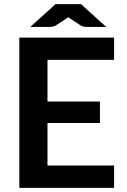

<svg xmlns="http://www.w3.org/2000/svg" viewBox="-20 -904 612 924"><path d="M529 -723V-616H208.5V-415.5H461V-312H208.5V-107.5H529V0H73V-723ZM491 -774.5H397.5Q390 -774.5 381 -776.5Q372 -778.5 366.5 -782.5L316 -816Q314 -817 312.2 -818.5Q310.5 -820 308.5 -821.5Q305.5 -818.5 301 -816L250.5 -782.5Q245 -778.5 236 -776.5Q227 -774.5 219.5 -774.5H126L247 -884H370Z"/></svg>

Font: Lato TR
Style: Bold
Weight: 700
Designer: Lukasz Dziedzic
Foundry: tyPoland Lukasz Dziedzic
Version: Version 1.104 2013